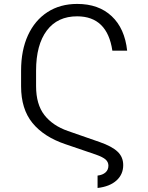

<svg xmlns="http://www.w3.org/2000/svg" viewBox="-20 -757 747 968"><path d="M471.9 190.7V128.2Q497.2 125.4 511.9 112.4Q526.6 99.4 526.6 77.8Q526.3 59.7 512.4 47.2Q498.6 34.8 463.4 22.4L309.3 -30.2Q201 -66.8 143.6 -137.1Q86.3 -207.4 86.3 -321.7V-400.6Q86.3 -503.9 121.1 -579.4Q155.9 -654.8 219.5 -696Q283 -737.2 369.3 -737.2Q477.3 -737.2 543.1 -675.4Q609 -613.6 621.1 -501.4H546.5Q521 -674 369.7 -674.7Q270.2 -675.1 216.1 -603.2Q161.9 -531.2 161.9 -400.6V-322.8Q161.9 -230.8 203.8 -177Q245.7 -123.2 322.4 -96.6L482.6 -40.8Q544 -19.5 572.6 7.5Q601.2 34.4 601.2 75.3Q601.2 122.2 567.3 152.9Q533.4 183.6 471.9 190.7Z"/></svg>

Font: Inter Zeller Light
Style: Regular
Weight: 300
Designer: Rasmus Andersson; Joe Bland
Foundry: zeller
Version: Version 3.015;git-dec3a8cb1